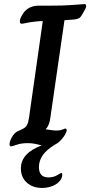

<svg xmlns="http://www.w3.org/2000/svg" viewBox="-20 -722 445 947"><path d="M405 -692Q405 -684 397 -671Q392 -663 385 -650Q378 -637 370 -632.5Q362 -628 347 -626L322 -624Q312 -624 298 -622L228 -139Q226 -122 220 -107.5Q214 -93 206 -86V-84Q246 -78 257 -78Q276 -78 287.5 -83Q299 -88 301 -88Q309 -88 309 -79Q309 -71 296 -50Q275 -20 250 -8Q209 17 190.5 44Q172 71 172 102Q172 153 219 153Q244 153 262 142Q280 131 283 131Q287 131 287 141Q287 152 279 165Q265 185 240 195Q215 205 188 205Q141 205 112 178.5Q83 152 83 109Q83 33 186 -5Q171 -9 153.5 -12.5Q136 -16 117 -16Q85 -16 62 -8Q39 0 35 0Q27 0 27 -10Q27 -24 38.5 -45Q50 -66 66 -74Q70 -76 84.5 -82.5Q99 -89 104 -94Q114 -102 119 -121Q124 -140 128 -176L191 -618Q171 -618 150 -615Q129 -613 111 -609Q93 -605 87 -605Q78 -605 78 -616Q78 -628 86 -642Q112 -694 170 -694H221Q292 -694 330 -697Q402 -702 397 -702Q405 -702 405 -692Z"/></svg>

Font: Charm
Style: Bold
Weight: 700
Designer: Katatrad Aksorn Co.,Ltd.
Foundry: Cadson Demak Co.,Ltd.
Version: Version 1.001